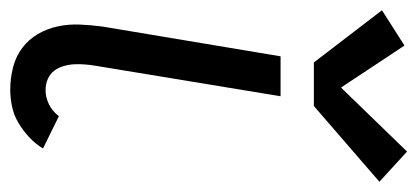

<svg xmlns="http://www.w3.org/2000/svg" viewBox="-240 -567 815 375"><g transform="rotate(90 167.5 -379.5)"><path d="M155 8Q133 8 111.5 2.5Q90 -3 73.5 -15.5Q57 -28 46.5 -46Q36 -64 31.5 -85Q27 -106 28 -128.5Q29 -151 32 -173L90 -520H168L109 -162Q107 -151 106 -139.5Q105 -128 105.5 -117.5Q106 -107 109 -96.5Q112 -86 118 -78Q124 -70 134 -65.5Q144 -61 156 -61Q170 -61 183.5 -67.5Q197 -74 207 -87L270 -56Q261 -41 248 -29Q235 -17 220 -8Q205 1 188 4.5Q171 8 155 8ZM102 -585 0 -718 69 -762 151 -638 276 -767 335 -713 187 -585Z"/></g></svg>

Font: Iosevka QP
Style: Italic
Weight: 400
Italic angle: -9°
Designer: Belleve Invis
Foundry: Belleve Invis
Version: Version 20.0.0; ttfautohint (v1.8.4)